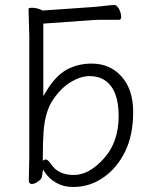

<svg xmlns="http://www.w3.org/2000/svg" viewBox="-20 -735 613 767"><path d="M272 12Q234 12 205 -4.5Q176 -21 159 -47L152 -58L150 -45L147 -27Q145 -19 132 -10Q125 -5 119 -2.5Q113 0 107 0Q95 0 95 -15L97 -106V-593L94 -699Q94 -704 107 -704Q124 -704 142 -697Q146 -695 148 -694L150 -693H151L352 -707Q376 -709 401 -712Q426 -715 438 -715Q446 -715 455 -700Q464 -683 464 -668Q464 -656 456 -656H393Q367 -656 353 -655L158 -641H153V-636V-369V-351L162 -366Q202 -433 247 -457Q292 -481 346 -481Q419 -481 465 -430Q512 -378 512 -287Q512 -195 479.5 -129Q447 -63 393 -26Q366 -7 335.5 2.5Q305 12 272 12ZM275 -36Q336 -36 395 -102Q454 -167 454 -272Q454 -377 399 -414Q374 -431 338.5 -431Q303 -431 264 -408Q226 -386 193 -338.5Q160 -291 154 -209Q151 -167 151 -101V-93L158 -97Q161 -98 163 -98Q171 -98 185 -78Q213 -36 275 -36Z"/></svg>

Font: LXGW WenKai TC Light
Style: Regular
Weight: 300
Designer: LXGW / Fontworks Inc.
Foundry: LXGW / Fontworks Inc.
Version: Version 1.330